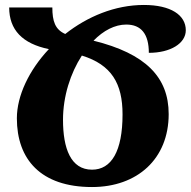

<svg xmlns="http://www.w3.org/2000/svg" viewBox="-20 -744 769 774"><path d="M660 -284C660 -433 567 -528 357 -580C397 -621 443 -645 489 -645C549 -645 580 -607 580 -531C667 -531 729 -569 729 -622C729 -683 669 -724 560 -724C443 -724 332 -677 243 -607C202 -625 191 -659 191 -714H17C17 -624 70 -568 177 -546C97 -461 48 -358 48 -267C48 -102 144 10 351 10C533 10 660 -103 660 -284ZM234 -261C234 -356 264 -449 310 -520C430 -483 474 -407 474 -283C474 -134 429 -60 351 -60C265 -60 234 -146 234 -261Z"/></svg>

Font: Noto Serif Armenian Condensed Black
Style: Regular
Weight: 900
Width: 3
Designer: Monotype Design Team
Foundry: Monotype Imaging Inc.
Version: Version 2.008